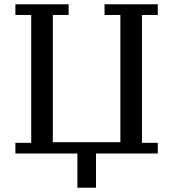

<svg xmlns="http://www.w3.org/2000/svg" viewBox="-20 -718 810 898"><path d="M342 0H52V-50H126V-648H52V-698H301V-648H227V-53H543V-648H469V-698H718V-648H644V-50H718V0H429V160H342Z"/></svg>

Font: IBM Plex Serif Text
Style: Regular
Weight: 450
Designer: Mike Abbink, Paul van der Laan, Pieter van Rosmalen
Foundry: Bold Monday
Version: Version 3.001